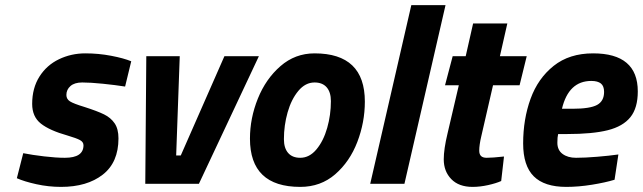

<svg xmlns="http://www.w3.org/2000/svg" viewBox="-20 -720 2518 752"><path d="M46 -22 71 -120Q106 -113 153 -107.5Q200 -102 234 -102Q307 -102 307 -151Q307 -164 293 -171.5Q279 -179 245 -189Q174 -209 140 -236Q106 -263 106 -313Q106 -375 134.5 -420Q163 -465 211 -488Q259 -511 314 -511Q366 -511 415.5 -501.5Q465 -492 494 -480L470 -381Q432 -387 383 -392Q334 -397 302 -397Q272 -397 256 -383Q240 -369 240 -348Q240 -332 254 -323Q268 -314 311 -301Q361 -285 387.5 -272Q414 -259 429 -237Q444 -215 444 -178Q444 -84 382.5 -36Q321 12 219 12Q170 12 122.5 1.5Q75 -9 46 -22Z M553 -500H684L670 -111H688L859 -500H994L759 0H549Z M959 -177Q959 -257 990 -334Q1021 -411 1078.5 -461Q1136 -511 1212 -511Q1409 -511 1409 -322Q1409 -241 1379.5 -164Q1350 -87 1293 -37.5Q1236 12 1156 12Q959 12 959 -177ZM1276 -324Q1276 -359 1259.5 -378Q1243 -397 1212 -397Q1176 -397 1148.5 -364Q1121 -331 1106.5 -280Q1092 -229 1092 -175Q1092 -140 1108.5 -121Q1125 -102 1156 -102Q1192 -102 1219.5 -135Q1247 -168 1261.5 -219Q1276 -270 1276 -324Z M1591 -700H1725L1564 0H1430Z M1718 -96Q1718 -136 1733 -198L1777 -386H1723L1753 -500H1804L1833 -628H1967L1938 -500H2043L2015 -386H1911L1865 -186Q1857 -152 1857 -130Q1857 -116 1864 -109Q1871 -102 1886 -102Q1909 -102 1954 -107L1943 -11Q1923 -2 1891.5 5Q1860 12 1831 12Q1777 12 1747.5 -18.5Q1718 -49 1718 -96Z M2029 -158Q2029 -253 2058 -333Q2087 -413 2148.5 -462Q2210 -511 2303 -511Q2478 -511 2478 -362Q2478 -297 2449 -261Q2420 -225 2360.5 -210Q2301 -195 2201 -195H2166Q2163 -183 2163 -161Q2163 -132 2183.5 -117Q2204 -102 2236 -102Q2271 -102 2319 -106Q2367 -110 2402 -115L2387 -16Q2351 -5 2298.5 3.5Q2246 12 2198 12Q2112 12 2070.5 -29.5Q2029 -71 2029 -158ZM2222 -294Q2291 -294 2318.5 -309Q2346 -324 2346 -360Q2346 -383 2333.5 -393Q2321 -403 2296 -403Q2207 -403 2181 -294Z"/></svg>

Font: Cairo
Style: Bold Italic
Weight: 700
Italic angle: -13°
Designer: Mohamed Gaber, Accademia di Belle Arti di Urbino and others
Foundry: Kief Type Foundry, Accademia di Belle Arti di Urbino and others
Version: Version 3.011